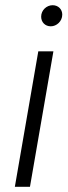

<svg xmlns="http://www.w3.org/2000/svg" viewBox="-20 -717 262 737"><path d="M37 0H95L185 -520H127ZM175 -616C197 -616 219 -635 219 -661C219 -681 204 -697 182 -697C159 -697 138 -678 138 -653C138 -632 153 -616 175 -616Z"/></svg>

Font: Fixel Text 20240404 Light
Style: Italic
Weight: 300
Width: 4
Italic angle: -10°
Designer: AlfaBravo + MacPaw
Foundry: Kyrylo Tkachov, Marchela Mozhyna, Serhii Makarenko, Maria Weinstein, Zakhar Kryvoshyya
Version: Version 1.211;Glyphs 3.2 (3225)